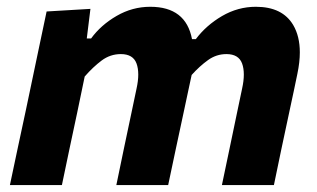

<svg xmlns="http://www.w3.org/2000/svg" viewBox="-20 -532 912 552"><path d="M8.5 0Q20 -54 30.5 -104Q41 -154 54.5 -216L65 -266Q76 -319.5 88.5 -378Q101 -436.5 114 -499L240 -506.5L229.5 -421.5H242Q270 -460 315.2 -486.2Q360.5 -512.5 412 -512.5Q514.5 -512.5 532 -419.5H543Q572.5 -459 618.2 -485.8Q664 -512.5 715.5 -512.5Q792 -512.5 823 -460Q842 -427.5 842 -381.5Q842 -353.5 835 -320Q830.5 -298.5 825 -272Q819 -245 813 -216Q799.5 -153.5 789 -103.5Q778.5 -53.5 767.5 0H618Q629.5 -53.5 639.5 -102.5Q649.5 -151.5 661.5 -208L676 -277Q681 -299.5 681 -317.5Q681 -336 676 -349.5Q666 -376.5 631 -376.5Q602 -376.5 578 -359.2Q554 -342 531 -316.5Q526.5 -295.5 521 -270Q515.5 -244 509.5 -216Q496 -154 485.5 -104Q475 -53.5 463.5 0H314.5Q325.5 -53.5 335.8 -102.8Q346 -152 358 -208L372.5 -277Q377.5 -299.5 377.5 -317.5Q377.5 -336 372.5 -349.5Q362.5 -376.5 327.5 -376.5Q297 -376.5 272.2 -358Q247.5 -339.5 223.5 -312L202 -208.5Q190 -152 179.5 -102.8Q169 -53.5 158 0Z"/></svg>

Font: Heraclito
Style: Bold Italic
Weight: 700
Italic angle: -12°
Designer: Kostas Bartsokas (font) & Cristiano Sobral (main changes)
Foundry: Kostas Bartsokas (font) & Cristiano Sobral (main changes)
Version: Version 1.00;July 8, 2020;FontCreator 13.0.0.2655 64-bit